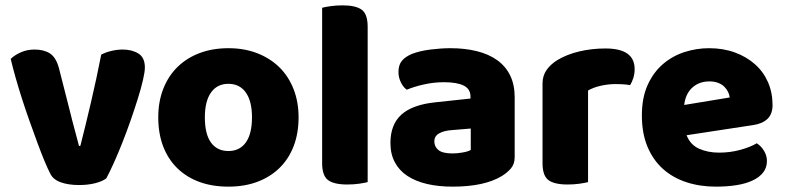

<svg xmlns="http://www.w3.org/2000/svg" viewBox="-20 -681 2935 717"><path d="M438 -496Q473 -496 497 -481Q521 -466 521 -429Q521 -413 514 -382.5Q507 -352 495 -313.5Q483 -275 468 -232Q453 -189 437 -148.5Q421 -108 405 -72.5Q389 -37 377 -15Q363 -4 336 3Q309 10 275 10Q236 10 207.5 0Q179 -10 168 -32Q159 -49 146.5 -79Q134 -109 120 -147Q106 -185 91 -227Q76 -269 62.5 -311Q49 -353 38 -392Q27 -431 20 -461Q34 -475 57.5 -485.5Q81 -496 109 -496Q144 -496 166.5 -481.5Q189 -467 200 -427L239 -274Q250 -229 260 -192.5Q270 -156 275 -136H280Q299 -210 320 -300Q341 -390 358 -477Q375 -486 396.5 -491Q418 -496 438 -496Z M1095 -243Q1095 -183 1076.5 -135Q1058 -87 1023.5 -53.5Q989 -20 941 -2Q893 16 833 16Q773 16 725 -1.5Q677 -19 642.5 -52.5Q608 -86 589.5 -134Q571 -182 571 -243Q571 -302 590 -350Q609 -398 643.5 -431.5Q678 -465 726 -483Q774 -501 833 -501Q892 -501 940 -482.5Q988 -464 1022.5 -430.5Q1057 -397 1076 -349Q1095 -301 1095 -243ZM833 -368Q791 -368 768 -335.5Q745 -303 745 -243Q745 -180 768 -148.5Q791 -117 833 -117Q875 -117 898 -149Q921 -181 921 -243Q921 -303 898 -335.5Q875 -368 833 -368Z M1277 8Q1227 8 1205 -8.5Q1183 -25 1183 -72V-652Q1194 -655 1214.5 -658Q1235 -661 1259 -661Q1309 -661 1331 -644.5Q1353 -628 1353 -581V-1Q1342 2 1321.5 5Q1301 8 1277 8Z M1670 -108Q1687 -108 1707.5 -111.5Q1728 -115 1738 -121V-201L1666 -195Q1638 -193 1620 -183Q1602 -173 1602 -153Q1602 -133 1617.5 -120.5Q1633 -108 1670 -108ZM1662 -501Q1716 -501 1760.5 -490Q1805 -479 1836.5 -456.5Q1868 -434 1885 -399.5Q1902 -365 1902 -318V-94Q1902 -68 1887.5 -51.5Q1873 -35 1853 -23Q1788 16 1670 16Q1617 16 1574.5 6Q1532 -4 1501.5 -24Q1471 -44 1454.5 -75Q1438 -106 1438 -147Q1438 -216 1479 -253Q1520 -290 1606 -299L1737 -313V-320Q1737 -349 1711.5 -361.5Q1686 -374 1638 -374Q1601 -374 1564.5 -366Q1528 -358 1499 -346Q1486 -355 1477 -373.5Q1468 -392 1468 -412Q1468 -438 1480.5 -453.5Q1493 -469 1519 -480Q1548 -491 1587.5 -496Q1627 -501 1662 -501Z M2176 -1Q2165 2 2144.5 5Q2124 8 2100 8Q2050 8 2028 -8.5Q2006 -25 2006 -72V-369Q2006 -398 2021 -419.5Q2036 -441 2062 -457Q2097 -478 2143.5 -489Q2190 -500 2241 -500Q2350 -500 2350 -423Q2350 -405 2345 -389.5Q2340 -374 2333 -363Q2314 -367 2278 -367Q2252 -367 2224.5 -361Q2197 -355 2176 -343Z M2544 -176Q2558 -140 2591 -125.5Q2624 -111 2665 -111Q2707 -111 2745 -121.5Q2783 -132 2806 -146Q2822 -136 2833 -118Q2844 -100 2844 -80Q2844 -55 2830 -37Q2816 -19 2790.5 -7Q2765 5 2730 10.5Q2695 16 2653 16Q2594 16 2543.5 -0.5Q2493 -17 2456 -50Q2419 -83 2398 -133Q2377 -183 2377 -250Q2377 -316 2398.5 -363.5Q2420 -411 2455.5 -441.5Q2491 -472 2536 -486.5Q2581 -501 2628 -501Q2681 -501 2724.5 -485Q2768 -469 2799.5 -441Q2831 -413 2848 -374Q2865 -335 2865 -289Q2865 -255 2846 -237Q2827 -219 2793 -214ZM2629 -377Q2591 -377 2565.5 -354Q2540 -331 2535 -289L2705 -317Q2704 -327 2699 -337.5Q2694 -348 2685 -357Q2676 -366 2662 -371.5Q2648 -377 2629 -377Z"/></svg>

Font: Baloo Tammudu 2 ExtraBold
Style: Regular
Weight: 800
Designer: Maithili Shingre, Omkar Shende and Ek Type
Foundry: Ek Type
Version: Version 1.640;hotconv 1.0.111;makeotfexe 2.5.65597; ttfautoh